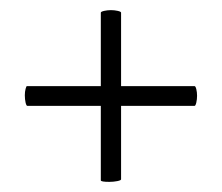

<svg xmlns="http://www.w3.org/2000/svg" viewBox="-20 -379 438 379"><path d="M29 -191Q29 -198 30.5 -203.5Q32 -209 33 -209H364Q366 -209 367.5 -203Q369 -197 369 -190Q369 -183 367.5 -176.5Q366 -170 364 -170H34Q32 -170 30.5 -176.5Q29 -183 29 -191ZM196 -20Q179 -20 179 -23V-354Q179 -356 185.5 -357.5Q192 -359 199 -359Q206 -359 212.5 -357.5Q219 -356 219 -354V-25Q219 -23 211.5 -21.5Q204 -20 196 -20Z"/></svg>

Font: Cormorant Infant
Style: Italic
Weight: 400
Italic angle: -10°
Designer: Christian Thalmann (Catharsis Fonts)
Foundry: Catharsis Fonts
Version: Version 4.000